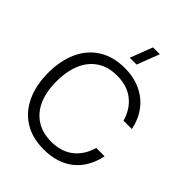

<svg xmlns="http://www.w3.org/2000/svg" viewBox="-268 -1099 1252 1252"><g transform="rotate(45 358.0 -472.5)"><path d="M459.5 -960 400 -805H337L396.5 -960ZM675.5 -234.5Q649.5 -112.5 568.5 -48.8Q487.5 15 361.5 15Q256 15 181.5 -32Q107 -79 68.5 -163.8Q30 -248.5 30 -360Q30 -471.5 68.5 -556.2Q107 -641 181.5 -688Q256 -735 361.5 -735Q444 -735 509.2 -705Q574.5 -675 617 -619Q659.5 -563 675.5 -486H598.5Q574 -570.5 513.8 -617.5Q453.5 -664.5 361.5 -664.5Q278.5 -664.5 221.5 -626Q164.5 -587.5 136 -518.2Q107.5 -449 107.5 -357Q107.5 -266.5 136.2 -198.8Q165 -131 222.2 -93.2Q279.5 -55.5 361.5 -55.5Q454 -55.5 514 -102.5Q574 -149.5 598.5 -234.5Z"/></g></svg>

Font: CCSD_manrope
Style: Regular
Weight: 400
Designer: Mikhail Sharanda
Foundry: Mikhail Sharanda
Version: Version 4.503